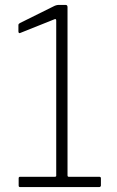

<svg xmlns="http://www.w3.org/2000/svg" viewBox="-20 -762 478 782"><path d="M391 -36V-6Q391 -4 389 -2Q387 0 384 0H62Q56 0 56 -6V-36Q56 -42 62 -42H203Q209 -42 209 -46V-678Q209 -686 203 -684L63 -628L60 -627Q55 -627 55 -635V-659Q55 -663 56.5 -664.5Q58 -666 61 -668L198 -736Q209 -742 220 -742H247Q255 -742 255 -733V-48Q255 -42 260 -42H384Q391 -42 391 -36Z"/></svg>

Font: Libre Franklin Thin
Style: Regular
Weight: 250
Designer: Pablo Impallari, Rodrigo Fuenzalida
Foundry: Impallari Type
Version: Version 1.002; ttfautohint (v1.5)